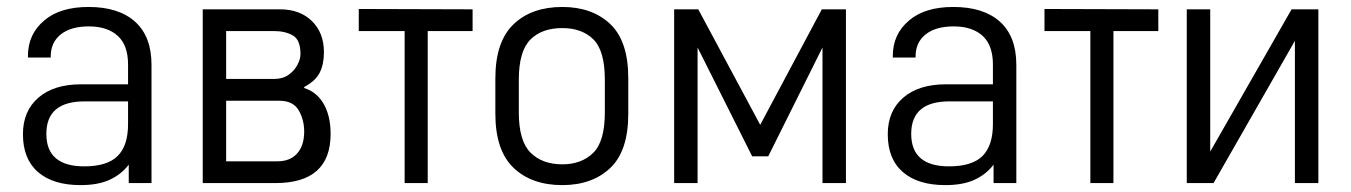

<svg xmlns="http://www.w3.org/2000/svg" viewBox="-20 -534 3940 560"><path d="M374 -470.7Q421.9 -427.7 421.9 -344.7V0H355.5V-53.7Q333 -24.4 297.9 -8.8Q264.6 5.9 214.8 5.9Q134.8 5.9 90.8 -32.2Q46.9 -70.3 46.9 -142.6Q46.9 -210 91.8 -249Q136.7 -288.1 216.8 -288.1H353.5V-345.7Q353.5 -401.4 324.2 -428.7Q293.9 -457 239.3 -457Q186.5 -457 157.2 -433.6Q127.9 -410.2 127.9 -369.1V-366.2H61.5V-371.1Q61.5 -434.6 109.4 -474.6Q155.3 -513.7 238.3 -513.7Q326.2 -513.7 374 -470.7ZM323.2 -79.1Q353.5 -109.4 353.5 -171.9V-238.3H226.6Q115.2 -238.3 115.2 -143.6Q115.2 -48.8 225.6 -48.8Q293 -48.8 323.2 -79.1Z M571.3 0V-506.8H796.9Q854.5 -506.8 889.6 -472.7Q924.8 -438.5 924.8 -381.8Q924.8 -346.7 912.6 -322.3Q900.4 -297.9 867.2 -280.3V-277.3Q904.3 -265.6 924.3 -230.5Q944.3 -195.3 944.3 -143.6Q944.3 0 783.2 0ZM639.6 -63.5H789.1Q826.2 -63.5 846.7 -86.4Q867.2 -109.4 867.2 -150.4Q867.2 -184.6 851.1 -212.4Q835 -240.2 793.9 -240.2H639.6ZM639.6 -303.7H779.3Q804.7 -303.7 821.8 -315.9Q838.9 -328.1 847.7 -345.2Q856.4 -362.3 856.4 -376Q856.4 -418 834 -430.7Q811.5 -443.4 779.3 -443.4H639.6Z M1026.4 -507.8 1358.4 -506.8V-443.4H1227.5V0H1160.2V-443.4H1026.4Z M1478.5 -43.9Q1424.8 -94.7 1424.8 -202.1V-305.7Q1424.8 -413.1 1478.5 -463.9Q1531.2 -513.7 1620.1 -513.7Q1707 -513.7 1759.8 -463.9Q1812.5 -414.1 1812.5 -305.7V-202.1Q1812.5 -93.8 1759.8 -43.9Q1707 5.9 1620.1 5.9Q1531.2 5.9 1478.5 -43.9ZM1710.9 -88.9Q1744.1 -122.1 1744.1 -206.1V-301.8Q1744.1 -385.7 1710.9 -418.9Q1677.7 -452.1 1620.1 -452.1Q1560.5 -452.1 1527.3 -418.9Q1493.2 -384.8 1493.2 -301.8V-206.1Q1493.2 -123 1527.3 -88.9Q1561.5 -54.7 1620.1 -54.7Q1676.8 -54.7 1710.9 -88.9Z M1946.3 -506.8H2016.6L2197.3 -169.9L2377 -506.8H2447.3V0H2378.9V-395.5L2220.7 -78.1H2173.8L2014.6 -395.5V0H1946.3Z M2896.5 -470.7Q2944.3 -427.7 2944.3 -344.7V0H2877.9V-53.7Q2855.5 -24.4 2820.3 -8.8Q2787.1 5.9 2737.3 5.9Q2657.2 5.9 2613.3 -32.2Q2569.3 -70.3 2569.3 -142.6Q2569.3 -210 2614.3 -249Q2659.2 -288.1 2739.3 -288.1H2876V-345.7Q2876 -401.4 2846.7 -428.7Q2816.4 -457 2761.7 -457Q2709 -457 2679.7 -433.6Q2650.4 -410.2 2650.4 -369.1V-366.2H2584V-371.1Q2584 -434.6 2631.8 -474.6Q2677.7 -513.7 2760.7 -513.7Q2848.6 -513.7 2896.5 -470.7ZM2845.7 -79.1Q2876 -109.4 2876 -171.9V-238.3H2749Q2637.7 -238.3 2637.7 -143.6Q2637.7 -48.8 2748 -48.8Q2815.4 -48.8 2845.7 -79.1Z M3026.4 -507.8 3358.4 -506.8V-443.4H3227.5V0H3160.2V-443.4H3026.4Z M3441.4 -506.8H3509.8V-91.8L3747.1 -506.8H3825.2V0H3756.8V-415L3519.5 0H3441.4Z"/></svg>

Font: DINish
Style: Regular
Weight: 400
Designer: Bert Driehuis
Foundry: Playbeing
Version: Version 3.008; git-95204e4c-release